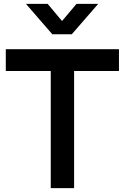

<svg xmlns="http://www.w3.org/2000/svg" viewBox="-20 -975 646 995"><path d="M114.5 -955H227L301.5 -866L376.5 -955H489L352 -797.5H251ZM243 0V-607H10V-720H596.5V-607H364V0Z"/></svg>

Font: Vela Sans Bd
Style: Bold
Weight: 700
Designer: Principal design: Mikhail Sharanda - project Manrope.
Design modification: Ravid Balaliev
Foundry: Mikhail Sharanda
Version: Version 1.001